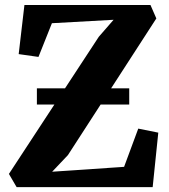

<svg xmlns="http://www.w3.org/2000/svg" viewBox="-20 -766 693 786"><path d="M48 0 16.5 -54 384.5 -615.5 445 -685 192.5 -671 137.5 -533 56.5 -544.5 80 -745.5H596L620 -690.5L258 -131L193.5 -63L488 -83L546 -239.5L628 -223L605 0ZM509 -404.5V-338H131V-404.5Z"/></svg>

Font: Merriweather 24pt ExtraBold
Style: Regular
Weight: 800
Version: Version 2.100